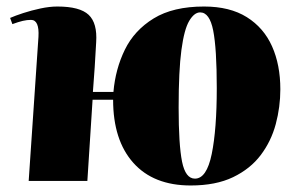

<svg xmlns="http://www.w3.org/2000/svg" viewBox="-20 -555 918 589"><path d="M565 14Q451 14 389 -55.5Q327 -125 327 -249H264L248 0H68L98 -442Q101 -494 75 -494Q63 -494 50 -491Q37 -488 18 -481L11 -500Q27 -507 51.5 -515Q76 -523 104 -529Q132 -535 156 -535Q225 -535 252 -509.5Q279 -484 275 -425Q273 -386 270.5 -348.5Q268 -311 265 -273H328Q334 -343 363 -402.5Q392 -462 451.5 -498.5Q511 -535 606 -535Q685 -535 737 -502.5Q789 -470 814.5 -413Q840 -356 840 -281Q840 -227 826 -174.5Q812 -122 780 -79.5Q748 -37 695 -11.5Q642 14 565 14ZM578 -7Q614 -7 629.5 -82.5Q645 -158 645 -285Q645 -406 634 -461.5Q623 -517 594 -517Q576 -517 560.5 -491Q545 -465 536.5 -401.5Q528 -338 528 -225Q528 -111 538.5 -59Q549 -7 578 -7Z"/></svg>

Font: Literata 72pt ExtraBold
Style: Italic
Weight: 800
Italic angle: -2°
Designer: Latin by Veronika Burian and Jose Scaglione. Greek by Irene Vlachou. Cyrillic by Vera Evstafieva
Foundry: TypeTogether
Version: Version 3.002